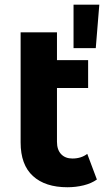

<svg xmlns="http://www.w3.org/2000/svg" viewBox="-20 -796 452 824"><path d="M269.5 7.6Q174 7.6 121.3 -40.6Q68.5 -88.7 68.5 -184.8V-657.3H224.5V-187.5Q224.5 -153.4 242.2 -134.6Q260 -115.7 290.8 -115.7Q328.3 -115.7 354.5 -135.6L395.8 -25.6Q372.2 -8.8 338.8 -0.6Q305.3 7.6 269.5 7.6ZM154.9 -418.2V-537.9H358.2V-418.2ZM295.6 -589.4V-775.9H406.2L391 -589.4Z"/></svg>

Font: Montserrat Alternates Thin
Style: Regular
Weight: 100
Designer: Julieta Ulanovsky
Foundry: Julieta Ulanovsky
Version: Version 9.000